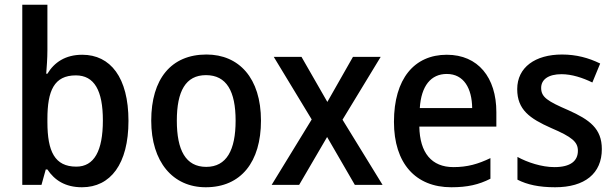

<svg xmlns="http://www.w3.org/2000/svg" viewBox="-20 -780 2599 810"><path d="M180 -569V-760H74V0H155L173 -65H180C210 -20 255 10 326 10C446 10 522 -88 522 -270C522 -453 446 -549 327 -549C256 -549 209 -517 180 -469H175C177 -496 180 -533 180 -569ZM300 -462C378 -462 414 -398 414 -272C414 -143 377 -77 302 -77C211 -77 180 -141 180 -265V-278C180 -397 208 -462 300 -462Z M1081 -271C1081 -451 988 -550 851 -550C702 -550 618 -447 618 -271C618 -97 709 10 848 10C997 10 1081 -97 1081 -271ZM726 -271C726 -395 763 -463 849 -463C936 -463 974 -395 974 -271C974 -147 936 -76 850 -76C763 -76 726 -147 726 -271Z M1295 -276 1126 0H1242L1360 -202L1477 0H1594L1425 -275L1586 -540H1469L1361 -350L1252 -540H1135Z M1865 -549C1728 -549 1642 -448 1642 -266C1642 -91 1733 10 1884 10C1952 10 2000 -1 2049 -26V-113C1997 -88 1952 -75 1893 -75C1801 -75 1751 -135 1749 -246H2074V-307C2074 -453 1997 -549 1865 -549ZM1865 -468C1937 -468 1971 -407 1972 -324H1751C1757 -418 1798 -468 1865 -468Z M2519 -151C2519 -238 2467 -275 2378 -315C2290 -353 2263 -370 2263 -409C2263 -445 2294 -467 2349 -467C2392 -467 2438 -452 2479 -432L2512 -512C2463 -536 2411 -550 2351 -550C2238 -550 2162 -496 2162 -404C2162 -317 2215 -280 2305 -240C2394 -202 2418 -181 2418 -144C2418 -101 2387 -75 2319 -75C2265 -75 2205 -95 2163 -118V-22C2204 -1 2254 10 2322 10C2447 10 2519 -48 2519 -151Z"/></svg>

Font: Noto Sans Bengali SemiCondensed Medium
Style: Regular
Weight: 500
Width: 4
Designer: Joana Ranito - Universal Thirst; Jelle Bosma - Monotype Design Team
Foundry: Universal Thirst ehf.
Version: Version 3.000